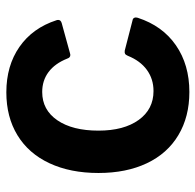

<svg xmlns="http://www.w3.org/2000/svg" viewBox="-26 -594 632 621"><g transform="rotate(90 290.5 -284.0)"><path d="M46 -150Q45 -152 45 -156Q45 -164 55 -167L153 -194L158 -195Q167 -195 170 -185Q186 -145 213.5 -124.5Q241 -104 278 -104Q336 -104 369.5 -153Q403 -202 403 -286Q403 -368 368.5 -416Q334 -464 275 -464Q236 -464 206.5 -442.5Q177 -421 161 -381Q158 -374 154.5 -372Q151 -370 144 -371L47 -396Q40 -397 38 -402Q36 -407 38 -413Q64 -493 127 -536.5Q190 -580 278 -580Q358 -580 417.5 -544.5Q477 -509 508.5 -442.5Q540 -376 540 -286Q540 -195 508.5 -127.5Q477 -60 418 -24Q359 12 279 12Q193 12 132 -30.5Q71 -73 46 -150Z"/></g></svg>

Font: LINE Seed Sans TH App
Style: Bold
Weight: 700
Designer: Dalton Maag Ltd | Thai characters by Cadson Demak Co.,Ltd.
Foundry: Dalton Maag Ltd
Version: Version 1.003